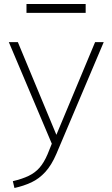

<svg xmlns="http://www.w3.org/2000/svg" viewBox="-20 -710 560 957"><path d="M52 227 44 193Q91 182 123 166.5Q155 151 177 126Q199 101 217 59L244 -8L251 -14L454 -500H497L261 57Q237 113 206 147Q175 181 136.5 199Q98 217 52 227ZM244 20 24 -500H69L271 -14ZM112 -646V-690H407V-646Z"/></svg>

Font: Muli ExtraLight
Style: Regular
Weight: 250
Designer: Vernon Adams
Foundry: Vernon Adams
Version: Version 2.100; ttfautohint (v1.8.1.43-b0c9)